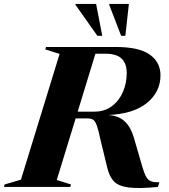

<svg xmlns="http://www.w3.org/2000/svg" viewBox="-70 -955 862 981"><path d="M220 -35.5 292.5 -12.5 289.5 0H-49.5L-46.5 -12.5L37 -37L234.5 -679.5L161.5 -702.5L165 -715H521.5Q640.5 -715 695.2 -676Q750 -637 750 -570.5Q750 -486 681.5 -429.5Q613 -373 483.5 -367.5Q538 -363 568.2 -334Q598.5 -305 614 -251.5L658.5 -98.5Q668 -66 678 -49.8Q688 -33.5 703.2 -28.2Q718.5 -23 744.5 -23.5L737 0Q641 9.5 588.5 3Q536 -3.5 512.2 -28.2Q488.5 -53 478 -98.5L443.5 -240.5Q433 -290 424.8 -313.2Q416.5 -336.5 405.8 -343.2Q395 -350 376.5 -350H316.5ZM410.5 -384.5Q464 -384.5 501.2 -412.2Q538.5 -440 558 -485Q577.5 -530 577.5 -582Q577.5 -630 551.8 -655.2Q526 -680.5 468 -680.5H417.5L327 -384.5ZM452.5 -772H427.5L315.5 -930.5L316 -935H421ZM570.5 -772H549L488 -930.5L488.5 -935H588.5Z"/></svg>

Font: Newsreader Display
Style: Bold Italic
Weight: 700
Italic angle: -17°
Designer: Hugues Gentile
Foundry: Production Type
Version: Version 1.001